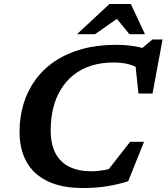

<svg xmlns="http://www.w3.org/2000/svg" viewBox="-20 -936 840 968"><path d="M589.5 -100.5 497.5 -44 636 -221H706L626.5 -22.5Q581.5 -7.5 524.2 2.2Q467 12 399.5 12Q290 12 218.8 -23Q147.5 -58 113 -121.5Q78.5 -185 78.5 -270Q78.5 -346 98.8 -412.8Q119 -479.5 159 -534.2Q199 -589 258 -628.2Q317 -667.5 394 -688.8Q471 -710 566 -710Q601 -710 631.8 -706.5Q662.5 -703 690.8 -696.2Q719 -689.5 744.5 -679.5L676 -676L748.5 -737H799.5L749 -464.5H678L659 -645L690.5 -583.5Q661.5 -604 628 -612.5Q594.5 -621 553.5 -621Q490.5 -621 439.8 -604.8Q389 -588.5 350.8 -558Q312.5 -527.5 286.8 -485.2Q261 -443 248.2 -390.8Q235.5 -338.5 235.5 -278.5Q235.5 -209 259.8 -163.2Q284 -117.5 330 -95Q376 -72.5 440 -72.5Q473.5 -72.5 512.5 -80Q551.5 -87.5 589.5 -100.5ZM368 -763.5 532 -916H639.5L711 -763.5H632.5L559 -853.5H587L459 -763.5Z"/></svg>

Font: Newsreader 9pt SemiBold
Style: Italic
Weight: 600
Italic angle: -17°
Designer: Hugues Gentile
Foundry: Production Type
Version: Version 1.003